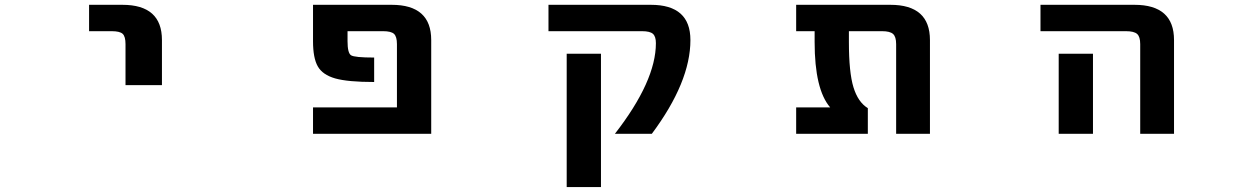

<svg xmlns="http://www.w3.org/2000/svg" viewBox="-20 -543 5040 782"><path d="M342.8 -416V-523.4H478.5Q639.6 -523.4 639.6 -379.9V-196.3H491.2V-363.3Q491.2 -394.5 479.5 -405.3Q467.8 -416 434.6 -416Z M1736.3 2H1254.9V-105.5H1596.7V-363.3Q1596.7 -393.6 1585 -404.8Q1573.2 -416 1540 -416H1395.5V-375Q1395.5 -327.1 1409.7 -317.9Q1423.8 -308.6 1503.9 -308.6V-209Q1396.5 -209 1345.2 -223.6Q1293.9 -238.3 1274.4 -272.5Q1254.9 -306.6 1254.9 -375V-523.4H1575.2Q1736.3 -523.4 1736.3 -379.9Z M2792 -379.9Q2792 -209 2634.8 2H2484.4Q2651.4 -212.9 2651.4 -367.2Q2651.4 -394.5 2639.2 -405.3Q2627 -416 2594.7 -416H2213.9V-523.4H2630.9Q2792 -523.4 2792 -379.9ZM2288.1 218.8V-324.2H2427.7V218.8Z M3767.6 2H3629.9V-363.3Q3629.9 -393.6 3617.2 -404.8Q3604.5 -416 3572.3 -416H3437.5V-372.1Q3437.5 -248 3456.1 -187.5Q3474.6 -127 3514.6 -102.5V2H3222.7V-105.5H3361.3Q3297.9 -178.7 3297.9 -372.1V-416H3222.7V-523.4H3606.4Q3767.6 -523.4 3767.6 -379.9Z M4217.8 -416V-523.4H4600.6Q4761.7 -523.4 4761.7 -379.9V2H4624V-363.3Q4624 -393.6 4611.3 -404.8Q4598.6 -416 4565.4 -416ZM4431.6 -324.2V-132.8V2H4292V-132.8V-324.2Z"/></svg>

Font: Gen Shin Gothic Monospace Bold
Style: Bold
Weight: 700
Designer: [Source Han Sans]
Ryoko NISHIZUKA  (kana & ideographs); Paul D. Hunt (Latin, Greek & Cyrillic); Wenlong ZHANG  (bopomofo
Version: Version 1.002.20150607